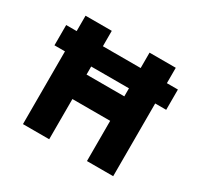

<svg xmlns="http://www.w3.org/2000/svg" viewBox="-134 -786 987 951"><g transform="rotate(30 359.5 -310.0)"><path d="M100 -416H40V-532H100V-620H250V-532H466V-620H616V-532H679V-416H616V0H466V-230H250V0H100ZM466 -370V-416H250V-370Z"/></g></svg>

Font: Athiti
Style: Bold
Weight: 700
Designer: CadsonDemak Team
Foundry: CadsonDemak
Version: Version 1.033